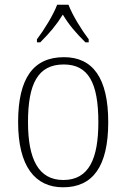

<svg xmlns="http://www.w3.org/2000/svg" viewBox="-20 -786 537 816"><path d="M137 -619V-606H151C193 -648 219 -679 247 -724C274 -679 301 -648 343 -606H357V-619C328 -657 288 -721 271 -766H223C206 -721 166 -657 137 -619ZM248 10C374 10 440 -78 440 -267C440 -455 374 -543 252 -543C122 -543 57 -454 57 -267C57 -79 129 10 248 10ZM249 -21C144 -21 99 -109 99 -267C99 -430 141 -512 251 -512C356 -512 398 -433 398 -267C398 -113 359 -21 249 -21Z"/></svg>

Font: Noto Serif Ethiopic SemiCondensed ExtraLight
Style: Regular
Weight: 200
Width: 4
Designer: Monotype Design Team
Foundry: Monotype Imaging Inc.
Version: Version 2.102